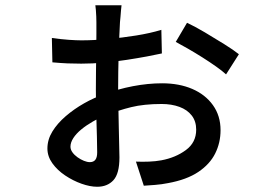

<svg xmlns="http://www.w3.org/2000/svg" viewBox="-20 -651 1040 733"><path d="M444 -631Q443 -625 442 -612Q441 -599 440 -587Q439 -575 438 -566Q437 -544 435.5 -513.5Q434 -483 433 -448Q432 -413 431.5 -377.5Q431 -342 431 -311Q431 -279 432 -240.5Q433 -202 433.5 -165Q434 -128 435 -98Q436 -68 436 -50Q436 12 413 37Q390 62 351 62Q324 62 291.5 50.5Q259 39 229 19Q199 -1 180 -27.5Q161 -54 161 -84Q161 -118 180 -149Q199 -180 231 -207.5Q263 -235 301 -256.5Q339 -278 377 -291Q430 -311 487.5 -322Q545 -333 599 -333Q664 -333 714 -311.5Q764 -290 793 -249.5Q822 -209 822 -154Q822 -106 801.5 -65Q781 -24 737 5.5Q693 35 622 48Q597 53 571.5 55Q546 57 529 58L499 -34Q524 -33 549 -34Q574 -35 596 -39Q650 -49 689.5 -78Q729 -107 729 -156Q729 -188 712 -210Q695 -232 665 -243Q635 -254 597 -254Q530 -254 481 -242Q432 -230 386 -211Q359 -201 334.5 -187Q310 -173 290.5 -157Q271 -141 260 -124Q249 -107 249 -91Q249 -80 256.5 -69.5Q264 -59 276 -50.5Q288 -42 300.5 -37Q313 -32 323 -32Q337 -32 344 -41Q351 -50 351 -69Q351 -90 350 -129Q349 -168 347.5 -215Q346 -262 346 -308Q346 -342 346.5 -381Q347 -420 347.5 -457Q348 -494 348 -522.5Q348 -551 348 -566Q348 -575 347.5 -588Q347 -601 346 -613Q345 -625 344 -631ZM694 -564Q724 -550 762 -527.5Q800 -505 836 -482.5Q872 -460 892 -444L843 -367Q829 -380 805 -397Q781 -414 752.5 -432Q724 -450 697 -465.5Q670 -481 651 -491ZM178 -506Q214 -501 242.5 -499Q271 -497 290 -497Q338 -497 392.5 -502Q447 -507 500 -515.5Q553 -524 596 -537L598 -447Q576 -442 541 -435.5Q506 -429 464 -422.5Q422 -416 377.5 -412Q333 -408 290 -408Q262 -408 238 -409Q214 -410 180 -413Z"/></svg>

Font: Noto Sans JP Thin Medium
Style: Regular
Weight: 500
Version: Version 2.004-H2;hotconv 1.0.118;makeotfexe 2.5.65603